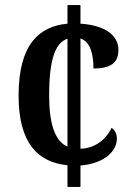

<svg xmlns="http://www.w3.org/2000/svg" viewBox="-20 -734 524 754"><path d="M245 -85V0H296V-84C393 -92 439 -143 439 -189C439 -207 432 -223 418 -232C399 -189 354 -151 296 -150V-583C335 -570 347 -521 347 -465C428 -465 445 -498 445 -539C445 -595 392 -635 296 -641V-714H245V-641C133 -631 53 -558 53 -359C53 -172 128 -97 245 -85ZM245 -582V-158C195 -180 173 -249 173 -360C173 -508 200 -567 245 -582Z"/></svg>

Font: Noto Serif Ethiopic Condensed SemiBold
Style: Regular
Weight: 600
Width: 3
Designer: Monotype Design Team
Foundry: Monotype Imaging Inc.
Version: Version 2.102